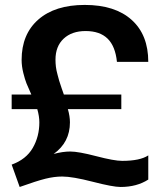

<svg xmlns="http://www.w3.org/2000/svg" viewBox="-20 -742 643 772"><path d="M464.8 9.8Q434.1 9.8 352.8 -11.2Q271.5 -32.2 230 -32.2Q198.2 -32.2 162.8 -23.4Q127.4 -14.6 59.1 9.8L26.9 -80.1Q85 -101.1 111.6 -147Q138.2 -192.9 138.2 -250Q138.2 -274.4 129.9 -303.2H26.9V-361.8H106Q92.3 -392.6 86.4 -407Q80.6 -421.4 73.7 -448.7Q66.9 -476.1 66.9 -501Q66.9 -604.5 134 -663.3Q201.2 -722.2 320.8 -722.2Q442.4 -722.2 509.3 -662.1Q576.2 -602.1 576.2 -493.2H450.2Q443.8 -556.2 412.6 -586.7Q381.3 -617.2 324.2 -617.2Q268.6 -617.2 235.8 -586.4Q203.1 -555.7 203.1 -502Q203.1 -487.3 204.8 -473.4Q206.5 -459.5 211.2 -442.4Q215.8 -425.3 218 -417.2Q220.2 -409.2 227.8 -387.5Q235.4 -365.7 236.8 -361.8H467.8V-303.2H252.9Q261.2 -274.4 261.2 -250Q261.2 -169.9 195.8 -123Q232.4 -132.8 262.2 -132.8Q295.4 -132.8 367.2 -114Q439 -95.2 471.2 -95.2Q543 -95.2 576.2 -117.2V-20Q529.8 9.8 464.8 9.8Z"/></svg>

Font: Creato Display
Style: Bold
Weight: 700
Version: Version 1.000